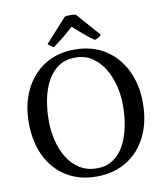

<svg xmlns="http://www.w3.org/2000/svg" viewBox="-99 -1000 951 1102"><g transform="rotate(-10 376.5 -449.5)"><path d="M44 -351Q44 -458 84.5 -541.5Q125 -625 199.5 -672.5Q274 -720 375 -720Q477 -720 552 -672.5Q627 -625 668 -541.5Q709 -458 709 -351Q709 -240 668 -156.5Q627 -73 552 -26.5Q477 20 375 20Q274 20 199.5 -26.5Q125 -73 84.5 -156.5Q44 -240 44 -351ZM594 -358Q594 -417 579.5 -473.5Q565 -530 537 -575Q509 -620 467.5 -647Q426 -674 372 -674Q314 -674 273.5 -646.5Q233 -619 207.5 -572Q182 -525 170.5 -465.5Q159 -406 159 -342Q159 -282 173 -225.5Q187 -169 215 -124Q243 -79 286 -52.5Q329 -26 386 -26Q440 -26 479.5 -52.5Q519 -79 544 -125Q569 -171 581.5 -231Q594 -291 594 -358ZM501 -754Q469 -775 439.5 -801Q410 -827 381 -852Q353 -825 322 -800Q291 -775 261 -754Q254 -757 245 -763Q236 -769 229 -778L354 -916Q371 -919 385 -919Q398 -919 417 -916L539 -778Q532 -769 522.5 -763.5Q513 -758 501 -754Z"/></g></svg>

Font: Alike
Style: Regular
Weight: 400
Designer: Sveta Sebyakina
Foundry: Cyreal (www.cyreal.org)
Version: Version 1.301; ttfautohint (v1.8.4.7-5d5b)